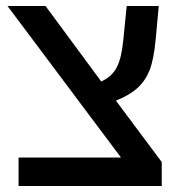

<svg xmlns="http://www.w3.org/2000/svg" viewBox="-20 -621 606 641"><path d="M520 0V-80L367 -285C429 -310 461 -340 480 -388C489 -412 496 -447 500 -492L510 -601H403L392 -491C384 -407 366 -371 318 -349L132 -601H5L384 -95H42V0Z"/></svg>

Font: Noto Sans Hebrew Droid Medium
Style: Regular
Weight: 500
Designer: Monotype Design Team
Foundry: Monotype Imaging Inc.
Version: Version 1.100